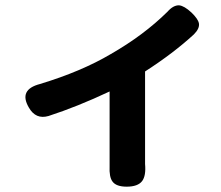

<svg xmlns="http://www.w3.org/2000/svg" viewBox="-20 -620 830 720"><path d="M455 80Q416 80 402 61Q389 44 391 3Q391 -12 391 -26V-277Q270 -220 162 -185Q114 -171 88 -217Q49 -284 130 -305Q285 -352 395 -417Q519 -488 608 -576Q630 -601 652 -600Q671 -598 698 -573Q723 -549 726 -532Q729 -513 707 -491Q631 -421 524 -352V-189V-26Q524 -16 524 -5Q528 39 513 59Q497 80 455 80Z"/></svg>

Font: GenSenRounded TW B
Style: Regular
Weight: 700
Version: Version 1.501;PS 1;hotconv 16.6.51;makeotf.lib2.5.65220